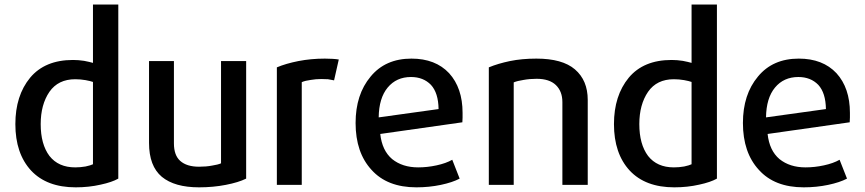

<svg xmlns="http://www.w3.org/2000/svg" viewBox="-20 -805 3768 836"><path d="M495.1 -27.3Q495.1 -216.8 495.1 -785.2Q467.8 -785.2 384.8 -785.2Q384.8 -721.7 384.8 -531.2Q371.1 -535.2 346.7 -540Q322.3 -543.9 297.9 -543.9Q175.8 -543.9 111.3 -466.8Q46.9 -388.7 46.9 -264.6Q46.9 -136.7 115.2 -62.5Q183.6 10.7 309.6 10.7Q367.2 10.7 418 -1Q467.8 -11.7 495.1 -27.3ZM384.8 -89.8Q375 -85 352.5 -80.1Q330.1 -76.2 307.6 -76.2Q234.4 -76.2 195.3 -126Q157.2 -176.8 157.2 -264.6Q157.2 -349.6 195.3 -405.3Q233.4 -460 307.6 -460Q330.1 -460 352.5 -456.1Q374 -452.1 384.8 -448.2Q384.8 -329.1 384.8 -89.8Z M1051.8 -27.3Q1051.8 -155.3 1051.8 -539.1Q1024.4 -539.1 942.4 -539.1Q942.4 -427.7 942.4 -93.8Q928.7 -87.9 903.3 -84Q877.9 -79.1 846.7 -79.1Q793 -79.1 764.6 -104.5Q737.3 -128.9 737.3 -180.7Q737.3 -300.8 737.3 -539.1Q710 -539.1 628.9 -539.1Q628.9 -450.2 628.9 -182.6Q628.9 -82 684.6 -35.2Q740.2 10.7 846.7 10.7Q908.2 10.7 962.9 0Q1018.6 -10.7 1051.8 -27.3Z M1455.1 -545.9Q1443.4 -547.9 1427.7 -548.8Q1412.1 -549.8 1394.5 -549.8Q1334 -549.8 1279.3 -539.1Q1224.6 -528.3 1185.5 -511.7Q1185.5 -341.8 1185.5 0Q1212.9 0 1293.9 0Q1293.9 -111.3 1293.9 -447.3Q1309.6 -454.1 1333 -457Q1355.5 -460.9 1378.9 -460.9Q1394.5 -460.9 1408.2 -460Q1421.9 -458 1434.6 -455.1Q1441.4 -485.4 1455.1 -545.9Z M1994.1 -313.5Q1994.1 -421.9 1935.5 -486.3Q1876 -549.8 1771.5 -549.8Q1658.2 -549.8 1593.8 -471.7Q1528.3 -393.6 1528.3 -269.5Q1528.3 -140.6 1597.7 -65.4Q1666 10.7 1793 10.7Q1848.6 10.7 1899.4 0Q1950.2 -10.7 1981.4 -27.3Q1970.7 -54.7 1949.2 -109.4Q1921.9 -93.8 1880.9 -85Q1840.8 -76.2 1800.8 -76.2Q1732.4 -76.2 1687.5 -112.3Q1643.6 -149.4 1635.7 -221.7Q1754.9 -238.3 1993.2 -272.5Q1994.1 -282.2 1994.1 -293Q1994.1 -303.7 1994.1 -313.5ZM1889.6 -330.1Q1824.2 -321.3 1628.9 -293.9Q1629.9 -377.9 1668 -423.8Q1706.1 -469.7 1769.5 -469.7Q1823.2 -469.7 1856.4 -435.5Q1888.7 -400.4 1889.6 -330.1Z M2539.1 0Q2539.1 -92.8 2539.1 -370.1Q2539.1 -455.1 2483.4 -502.9Q2428.7 -549.8 2315.4 -549.8Q2252 -549.8 2200.2 -539.1Q2148.4 -528.3 2108.4 -511.7Q2108.4 -341.8 2108.4 0Q2135.7 0 2216.8 0Q2216.8 -111.3 2216.8 -446.3Q2233.4 -453.1 2259.8 -457Q2286.1 -461.9 2316.4 -461.9Q2372.1 -461.9 2400.4 -434.6Q2428.7 -407.2 2428.7 -360.4Q2428.7 -240.2 2428.7 0Q2456.1 0 2539.1 0Z M3101.6 -27.3Q3101.6 -216.8 3101.6 -785.2Q3074.2 -785.2 2991.2 -785.2Q2991.2 -721.7 2991.2 -531.2Q2977.5 -535.2 2953.1 -540Q2928.7 -543.9 2904.3 -543.9Q2782.2 -543.9 2717.8 -466.8Q2653.3 -388.7 2653.3 -264.6Q2653.3 -136.7 2721.7 -62.5Q2790 10.7 2916 10.7Q2973.6 10.7 3024.4 -1Q3074.2 -11.7 3101.6 -27.3ZM2991.2 -89.8Q2981.4 -85 2959 -80.1Q2936.5 -76.2 2914.1 -76.2Q2840.8 -76.2 2801.8 -126Q2763.7 -176.8 2763.7 -264.6Q2763.7 -349.6 2801.8 -405.3Q2839.8 -460 2914.1 -460Q2936.5 -460 2959 -456.1Q2980.5 -452.1 2991.2 -448.2Q2991.2 -329.1 2991.2 -89.8Z M3680.7 -313.5Q3680.7 -421.9 3622.1 -486.3Q3562.5 -549.8 3458 -549.8Q3344.7 -549.8 3280.3 -471.7Q3214.8 -393.6 3214.8 -269.5Q3214.8 -140.6 3284.2 -65.4Q3352.5 10.7 3479.5 10.7Q3535.2 10.7 3585.9 0Q3636.7 -10.7 3668 -27.3Q3657.2 -54.7 3635.7 -109.4Q3608.4 -93.8 3567.4 -85Q3527.3 -76.2 3487.3 -76.2Q3418.9 -76.2 3374 -112.3Q3330.1 -149.4 3322.3 -221.7Q3441.4 -238.3 3679.7 -272.5Q3680.7 -282.2 3680.7 -293Q3680.7 -303.7 3680.7 -313.5ZM3576.2 -330.1Q3510.7 -321.3 3315.4 -293.9Q3316.4 -377.9 3354.5 -423.8Q3392.6 -469.7 3456.1 -469.7Q3509.8 -469.7 3543 -435.5Q3575.2 -400.4 3576.2 -330.1Z"/></svg>

Font: DaxlinePro-Medium
Style: Medium
Weight: 400
Designer: Hans Reichel
Version: Version 7.502; 2006